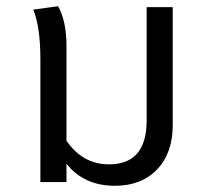

<svg xmlns="http://www.w3.org/2000/svg" viewBox="-20 -586 670 618"><path d="M452 -563H536V-184Q536 -93 485.5 -40.5Q435 12 350 12Q250 12 194 -59V0H110V-171V-394Q110 -500 87 -555L167 -566Q194 -518 194 -437V-133Q246 -57 331 -57Q452 -57 452 -198Z"/></svg>

Font: FiraGO Book
Style: Regular
Weight: 350
Designer: bBox Type
Foundry: bBox Type GmbH
Version: Version 1.001;PS 001.001;hotconv 1.0.88;makeotf.lib2.5.64775